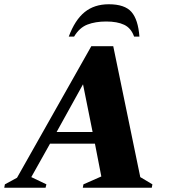

<svg xmlns="http://www.w3.org/2000/svg" viewBox="-65 -882 804 902"><path d="M-45 0 -42 -16 15 -47 364 -665H467L594 -50L651 -16L648 0H324L327 -16L411 -53L381 -207H170L82 -50L153 -16L149 0ZM201 -262H370L325 -486ZM258 -710Q287 -788 332.5 -825Q378 -862 446 -862Q521 -862 552.5 -826Q584 -790 590 -710H565Q551 -750 518.5 -765.5Q486 -781 434 -781Q383 -781 345.5 -766.5Q308 -752 283 -710Z"/></svg>

Font: Spectral SC ExtraBold
Style: Italic
Weight: 800
Italic angle: -10°
Designer: Jean-Baptiste Levee
Foundry: Production Type
Version: Version 2.001